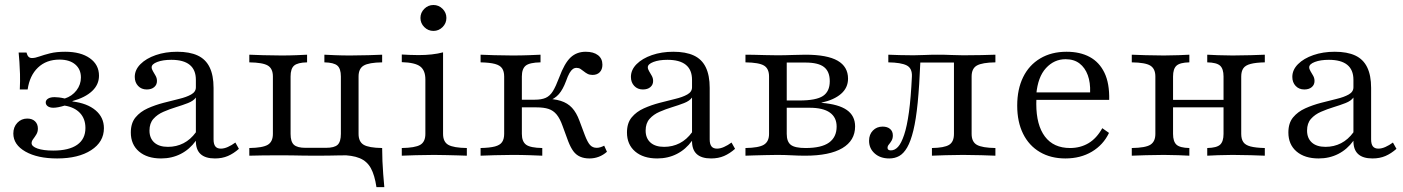

<svg xmlns="http://www.w3.org/2000/svg" viewBox="-20 -639 5760 788"><path d="M214.5 11.3Q133.9 11.3 84.3 -16.9Q34.7 -45.2 34.7 -91.1Q34.7 -117.7 51.2 -135.1Q67.7 -152.4 91.9 -152.4Q112.1 -152.4 123.8 -141.1Q135.5 -129.8 135.5 -111.3Q135.5 -97.6 129 -87.1Q122.6 -76.6 116.1 -68.1Q109.7 -59.7 109.7 -51.6Q109.7 -37.9 133.9 -29.4Q158.1 -21 198.4 -21Q262.9 -21 296.8 -44.8Q330.6 -68.5 330.6 -113.7Q330.6 -151.6 308.1 -175.4Q285.5 -199.2 245.2 -205.6Q232.3 -201.6 220.2 -199.2Q208.1 -196.8 199.2 -196.8Q184.7 -196.8 176.2 -202.8Q167.7 -208.9 167.7 -218.5Q167.7 -228.2 177.4 -234.3Q187.1 -240.3 204 -240.3Q212.1 -240.3 222.2 -239.1Q232.3 -237.9 246 -234.7Q275.8 -244.4 294 -268.1Q312.1 -291.9 312.1 -321Q312.1 -354.8 288.7 -374.6Q265.3 -394.4 224.2 -394.4Q170.2 -394.4 135.9 -361.7Q101.6 -329 93.5 -271.8H61.3Q62.9 -307.3 62.1 -335.1Q61.3 -362.9 59.7 -384.7Q58.1 -406.5 56.5 -423.4H88.7Q91.9 -411.3 97.2 -406Q102.4 -400.8 111.3 -400.8Q124.2 -400.8 141.9 -407.3Q159.7 -413.7 185.5 -420.2Q211.3 -426.6 247.6 -426.6Q311.3 -426.6 348.8 -400Q386.3 -373.4 386.3 -328.2Q386.3 -291.9 358.1 -265.3Q329.8 -238.7 277.4 -224.2V-222.6Q337.9 -215.3 372.2 -186.3Q406.5 -157.3 406.5 -112.9Q406.5 -56.5 354 -22.6Q301.6 11.3 214.5 11.3Z M641.1 11.3Q583.9 11.3 550.4 -17.3Q516.9 -46 516.9 -95.2Q516.9 -133.9 536.3 -157.3Q555.6 -180.6 586.3 -194.4Q616.9 -208.1 650.8 -216.9Q684.7 -225.8 714.9 -233.1Q745.2 -240.3 764.5 -251.2Q783.9 -262.1 783.9 -280.6V-311.3Q783.9 -352.4 758.5 -373Q733.1 -393.5 683.1 -393.5Q648.4 -393.5 625.4 -384.7Q602.4 -375.8 602.4 -362.9Q602.4 -355.6 607.7 -346.8Q612.9 -337.9 618.5 -328.2Q624.2 -318.5 624.2 -306.5Q624.2 -291.1 612.9 -281.5Q601.6 -271.8 582.3 -271.8Q560.5 -271.8 546.8 -286.3Q533.1 -300.8 533.1 -323.4Q533.1 -352.4 556.5 -375.8Q579.8 -399.2 619.4 -412.9Q658.9 -426.6 707.3 -426.6Q758.1 -426.6 791.1 -411.3Q824.2 -396 840.3 -362.9Q856.5 -329.8 856.5 -278.2V-66.9Q856.5 -47.6 863.7 -38.3Q871 -29 886.3 -29Q900 -29 915.3 -35.9Q930.6 -42.7 946 -54L960.5 -28.2Q938.7 -8.9 915.3 1.2Q891.9 11.3 862.1 11.3Q783.1 11.3 783.9 -61.3Q758.1 -25.8 721.8 -7.3Q685.5 11.3 641.1 11.3ZM669.4 -36.3Q704 -36.3 733.1 -51.2Q762.1 -66.1 783.9 -96V-238.7Q774.2 -225 751.6 -216.1Q729 -207.3 702.4 -199.2Q675.8 -191.1 650.8 -180.2Q625.8 -169.4 609.7 -151.2Q593.5 -133.1 593.5 -103.2Q593.5 -71.8 613.3 -54Q633.1 -36.3 669.4 -36.3Z M1525 129Q1517.7 79.8 1502 51.2Q1486.3 22.6 1456 10.1Q1425.8 -2.4 1375.8 -2.4L1434.7 -20.2L1529.8 -31.5H1548.4Q1548.4 -4 1549.6 22.6Q1550.8 49.2 1552.8 75.8Q1554.8 102.4 1557.3 129ZM1003.2 0V-31.5Q1058.1 -32.3 1079 -44.8Q1100 -57.3 1100 -89.5V-325Q1100 -357.3 1079.4 -369.8Q1058.9 -382.3 1003.2 -383.1V-414.5Q1021.8 -413.7 1059.7 -412.5Q1097.6 -411.3 1135.5 -411.3Q1167.7 -411.3 1196.8 -412.5Q1225.8 -413.7 1240.3 -414.5V-383.1Q1201.6 -382.3 1187.1 -369.8Q1172.6 -357.3 1172.6 -325V-89.5Q1172.6 -57.3 1186.3 -44.8Q1200 -32.3 1233.9 -32.3H1317.7Q1352.4 -32.3 1365.7 -44.8Q1379 -57.3 1379 -89.5V-325Q1379 -357.3 1364.5 -369.8Q1350 -382.3 1311.3 -383.1V-414.5Q1325.8 -413.7 1355.2 -412.5Q1384.7 -411.3 1416.9 -411.3Q1454 -411.3 1492.3 -412.5Q1530.6 -413.7 1548.4 -414.5V-383.1Q1493.5 -382.3 1472.6 -369.8Q1451.6 -357.3 1451.6 -325V-89.5Q1451.6 -57.3 1472.6 -44.8Q1493.5 -32.3 1548.4 -31.5V0Q1529 -0.8 1491.1 -1.2Q1453.2 -1.6 1415.3 -1.6Q1390.3 -1.6 1370.6 -1.2Q1350.8 -0.8 1329.4 -0.4Q1308.1 0 1277.4 0Q1247.6 0 1224.6 -0.4Q1201.6 -0.8 1180.6 -1.2Q1159.7 -1.6 1134.7 -1.6Q1098.4 -1.6 1060.1 -1.2Q1021.8 -0.8 1003.2 0Z M1629 0V-31.5Q1683.1 -32.3 1704.4 -44.4Q1725.8 -56.5 1725.8 -89.5V-312.9Q1725.8 -350 1704.8 -366.1Q1683.9 -382.3 1629 -383.9V-415.3Q1643.5 -414.5 1661.3 -413.7Q1679 -412.9 1697.6 -412.9Q1726.6 -412.9 1752 -415.7Q1777.4 -418.5 1798.4 -424.2V-89.5Q1798.4 -56.5 1820.2 -44.4Q1841.9 -32.3 1896 -31.5V0Q1883.1 -0.8 1860.9 -1.2Q1838.7 -1.6 1812.9 -2.4Q1787.1 -3.2 1761.3 -3.2Q1723.4 -3.2 1685.5 -2Q1647.6 -0.8 1629 0ZM1758.9 -512.1Q1737.1 -512.1 1721.4 -527.8Q1705.6 -543.5 1705.6 -565.3Q1705.6 -587.1 1721.4 -602.8Q1737.1 -618.5 1758.9 -618.5Q1780.6 -618.5 1796.4 -602.8Q1812.1 -587.1 1812.1 -565.3Q1812.1 -543.5 1796.4 -527.8Q1780.6 -512.1 1758.9 -512.1Z M2399.2 11.3Q2377.4 11.3 2360.9 4Q2344.4 -3.2 2333.1 -18.5Q2321.8 -33.9 2312.1 -58.9L2288.7 -122.6Q2278.2 -152.4 2264.5 -169Q2250.8 -185.5 2231.5 -191.9Q2212.1 -198.4 2180.6 -198.4H2111.3V-229.8H2175Q2202.4 -229.8 2219.8 -237.5Q2237.1 -245.2 2249.2 -264.9Q2261.3 -284.7 2275 -321Q2296.8 -379.8 2321.8 -403.2Q2346.8 -426.6 2383.9 -426.6Q2416.1 -426.6 2434.3 -412.5Q2452.4 -398.4 2452.4 -373.4Q2452.4 -354 2441.5 -342.7Q2430.6 -331.5 2412.1 -331.5Q2400 -331.5 2391.5 -335.9Q2383.1 -340.3 2376.2 -346Q2369.4 -351.6 2362.5 -356Q2355.6 -360.5 2346 -360.5Q2337.9 -360.5 2331 -355.6Q2324.2 -350.8 2317.3 -339.1Q2310.5 -327.4 2303.2 -306.5Q2290.3 -271.8 2273.8 -252.8Q2257.3 -233.9 2231.5 -225L2210.5 -233.9Q2253.2 -233.9 2281.5 -225Q2309.7 -216.1 2327.8 -196.4Q2346 -176.6 2358.1 -143.5L2379.8 -85.5Q2391.1 -55.6 2401.6 -44Q2412.1 -32.3 2429 -32.3Q2442.7 -32.3 2459.7 -41.1L2471 -16.1Q2455.6 -2.4 2437.5 4.4Q2419.4 11.3 2399.2 11.3ZM1952.4 0V-31.5Q1990.3 -32.3 2011.3 -37.9Q2032.3 -43.5 2040.7 -56Q2049.2 -68.5 2049.2 -89.5V-325Q2049.2 -346 2040.7 -358.5Q2032.3 -371 2011.3 -376.6Q1990.3 -382.3 1952.4 -383.1V-414.5Q1971 -413.7 2008.1 -412.5Q2045.2 -411.3 2083.1 -411.3Q2119.4 -411.3 2150.8 -412.5Q2182.3 -413.7 2198.4 -414.5V-383.1Q2153.2 -382.3 2137.5 -369.4Q2121.8 -356.5 2121.8 -325V-89.5Q2121.8 -58.1 2139.1 -45.2Q2156.5 -32.3 2205.6 -31.5V0Q2189.5 -0.8 2154.8 -2Q2120.2 -3.2 2083.9 -3.2Q2047.6 -3.2 2009.3 -2Q1971 -0.8 1952.4 0Z M2677.4 11.3Q2620.2 11.3 2586.7 -17.3Q2553.2 -46 2553.2 -95.2Q2553.2 -133.9 2572.6 -157.3Q2591.9 -180.6 2622.6 -194.4Q2653.2 -208.1 2687.1 -216.9Q2721 -225.8 2751.2 -233.1Q2781.5 -240.3 2800.8 -251.2Q2820.2 -262.1 2820.2 -280.6V-311.3Q2820.2 -352.4 2794.8 -373Q2769.4 -393.5 2719.4 -393.5Q2684.7 -393.5 2661.7 -384.7Q2638.7 -375.8 2638.7 -362.9Q2638.7 -355.6 2644 -346.8Q2649.2 -337.9 2654.8 -328.2Q2660.5 -318.5 2660.5 -306.5Q2660.5 -291.1 2649.2 -281.5Q2637.9 -271.8 2618.5 -271.8Q2596.8 -271.8 2583.1 -286.3Q2569.4 -300.8 2569.4 -323.4Q2569.4 -352.4 2592.7 -375.8Q2616.1 -399.2 2655.6 -412.9Q2695.2 -426.6 2743.5 -426.6Q2794.4 -426.6 2827.4 -411.3Q2860.5 -396 2876.6 -362.9Q2892.7 -329.8 2892.7 -278.2V-66.9Q2892.7 -47.6 2900 -38.3Q2907.3 -29 2922.6 -29Q2936.3 -29 2951.6 -35.9Q2966.9 -42.7 2982.3 -54L2996.8 -28.2Q2975 -8.9 2951.6 1.2Q2928.2 11.3 2898.4 11.3Q2819.4 11.3 2820.2 -61.3Q2794.4 -25.8 2758.1 -7.3Q2721.8 11.3 2677.4 11.3ZM2705.6 -36.3Q2740.3 -36.3 2769.4 -51.2Q2798.4 -66.1 2820.2 -96V-238.7Q2810.5 -225 2787.9 -216.1Q2765.3 -207.3 2738.7 -199.2Q2712.1 -191.1 2687.1 -180.2Q2662.1 -169.4 2646 -151.2Q2629.8 -133.1 2629.8 -103.2Q2629.8 -71.8 2649.6 -54Q2669.4 -36.3 2705.6 -36.3Z M3039.5 0V-31.5Q3094.4 -32.3 3115.3 -45.2Q3136.3 -58.1 3136.3 -89.5V-325Q3136.3 -357.3 3115.7 -369.8Q3095.2 -382.3 3039.5 -383.1V-414.5Q3051.6 -414.5 3073.4 -414.1Q3095.2 -413.7 3120.6 -412.9Q3146 -412.1 3170.2 -412.1Q3202.4 -412.1 3231 -413.3Q3259.7 -414.5 3285.5 -414.5Q3375 -414.5 3417.7 -389.9Q3460.5 -365.3 3460.5 -316.1Q3460.5 -279 3431.9 -254Q3403.2 -229 3351.6 -217.7V-216.9Q3421.8 -211.3 3455.6 -187.5Q3489.5 -163.7 3489.5 -120.2Q3489.5 -62.1 3437.1 -31Q3384.7 0 3284.7 0Q3257.3 0 3229 -1.6Q3200.8 -3.2 3169.4 -3.2Q3146 -3.2 3121 -2.4Q3096 -1.6 3074.2 -1.2Q3052.4 -0.8 3039.5 0ZM3286.3 -31.5Q3351.6 -31.5 3382.7 -54Q3413.7 -76.6 3413.7 -119.4Q3413.7 -157.3 3385.9 -177Q3358.1 -196.8 3302.4 -196.8H3181.5V-226.6H3260.5Q3329.8 -226.6 3357.7 -245.2Q3385.5 -263.7 3385.5 -305.6Q3385.5 -345.2 3362.1 -363.7Q3338.7 -382.3 3285.5 -382.3H3203.2L3208.9 -387.1V-89.5Q3208.9 -57.3 3225.8 -44.4Q3242.7 -31.5 3286.3 -31.5Z M3629.8 11.3Q3592.7 11.3 3569.8 -9.3Q3546.8 -29.8 3546.8 -61.3Q3546.8 -87.1 3562.5 -103.2Q3578.2 -119.4 3602.4 -119.4Q3621.8 -119.4 3633.1 -109.7Q3644.4 -100 3644.4 -83.1Q3644.4 -70.2 3638.7 -60.9Q3633.1 -51.6 3627.8 -45.6Q3622.6 -39.5 3622.6 -32.3Q3622.6 -21.8 3636.3 -21.8Q3652.4 -21.8 3665.7 -36.3Q3679 -50.8 3690.7 -85.5Q3702.4 -120.2 3710.5 -179Q3718.5 -237.9 3722.6 -325Q3724.2 -358.9 3701.2 -370.6Q3678.2 -382.3 3625.8 -383.1V-414.5Q3643.5 -413.7 3672.2 -412.9Q3700.8 -412.1 3729 -412.1Q3750 -412.1 3774.6 -413.3Q3799.2 -414.5 3829 -414.5Q3859.7 -414.5 3884.3 -413.3Q3908.9 -412.1 3933.1 -412.1Q3970.2 -412.1 4008.1 -412.9Q4046 -413.7 4065.3 -414.5V-383.1Q4011.3 -382.3 3989.5 -370.2Q3967.7 -358.1 3967.7 -325V-89.5Q3967.7 -56.5 3989.5 -44.4Q4011.3 -32.3 4065.3 -31.5V0Q4046 -0.8 4007.7 -2Q3969.4 -3.2 3932.3 -3.2Q3896.8 -3.2 3860.1 -2Q3823.4 -0.8 3804.8 0V-31.5Q3854.8 -32.3 3875 -44.4Q3895.2 -56.5 3895.2 -89.5V-385.5L3898.4 -382.3H3752.4L3757.3 -385.5Q3753.2 -287.1 3746.4 -217.7Q3739.5 -148.4 3728.6 -103.6Q3717.7 -58.9 3703.2 -33.9Q3688.7 -8.9 3670.6 1.2Q3652.4 11.3 3629.8 11.3Z M4352.4 11.3Q4292.7 11.3 4248 -14.9Q4203.2 -41.1 4179 -89.9Q4154.8 -138.7 4154.8 -205.6Q4154.8 -272.6 4179 -322.2Q4203.2 -371.8 4249.2 -399.2Q4295.2 -426.6 4357.3 -426.6Q4412.9 -426.6 4452.4 -405.2Q4491.9 -383.9 4512.9 -340.3Q4533.9 -296.8 4532.3 -229H4201.6L4200.8 -259.7H4454Q4455.6 -300 4444.4 -330.6Q4433.1 -361.3 4410.5 -378.6Q4387.9 -396 4353.2 -396Q4306.5 -396 4273 -359.7Q4239.5 -323.4 4233.1 -252.4L4234.7 -250Q4233.9 -241.9 4233.5 -232.3Q4233.1 -222.6 4233.1 -212.1Q4233.1 -125.8 4268.5 -78.6Q4304 -31.5 4371.8 -31.5Q4413.7 -31.5 4447.2 -51.2Q4480.6 -71 4504 -112.9L4531.5 -93.5Q4508.1 -44.4 4461.3 -16.5Q4414.5 11.3 4352.4 11.3Z M4934.7 0V-31.5Q4973.4 -32.3 4987.5 -45.2Q5001.6 -58.1 5001.6 -89.5V-325Q5001.6 -356.5 4987.5 -369.4Q4973.4 -382.3 4934.7 -383.1V-414.5Q4949.2 -413.7 4978.6 -412.5Q5008.1 -411.3 5038.7 -411.3Q5075 -411.3 5113.7 -412.5Q5152.4 -413.7 5171 -414.5V-383.1Q5133.9 -382.3 5112.5 -376.6Q5091.1 -371 5082.7 -358.5Q5074.2 -346 5074.2 -325V-89.5Q5074.2 -68.5 5082.7 -56Q5091.1 -43.5 5112.5 -37.9Q5133.9 -32.3 5171 -31.5V0Q5152.4 -0.8 5113.7 -2Q5075 -3.2 5038.7 -3.2Q5008.1 -3.2 4978.6 -2Q4949.2 -0.8 4934.7 0ZM4625 0V-31.5Q4681.5 -32.3 4701.6 -45.2Q4721.8 -58.1 4721.8 -89.5V-325Q4721.8 -356.5 4701.6 -369.4Q4681.5 -382.3 4625 -383.1V-414.5Q4643.5 -413.7 4682.3 -412.5Q4721 -411.3 4756.5 -411.3Q4787.1 -411.3 4816.9 -412.5Q4846.8 -413.7 4861.3 -414.5V-383.1Q4822.6 -382.3 4808.5 -369.4Q4794.4 -356.5 4794.4 -325V-89.5Q4794.4 -58.1 4808.5 -45.2Q4822.6 -32.3 4861.3 -31.5V0Q4846.8 -0.8 4816.9 -2Q4787.1 -3.2 4756.5 -3.2Q4721 -3.2 4682.3 -2Q4643.5 -0.8 4625 0ZM4768.5 -198.4V-229H5027.4V-198.4Z M5391.9 11.3Q5334.7 11.3 5301.2 -17.3Q5267.7 -46 5267.7 -95.2Q5267.7 -133.9 5287.1 -157.3Q5306.5 -180.6 5337.1 -194.4Q5367.7 -208.1 5401.6 -216.9Q5435.5 -225.8 5465.7 -233.1Q5496 -240.3 5515.3 -251.2Q5534.7 -262.1 5534.7 -280.6V-311.3Q5534.7 -352.4 5509.3 -373Q5483.9 -393.5 5433.9 -393.5Q5399.2 -393.5 5376.2 -384.7Q5353.2 -375.8 5353.2 -362.9Q5353.2 -355.6 5358.5 -346.8Q5363.7 -337.9 5369.4 -328.2Q5375 -318.5 5375 -306.5Q5375 -291.1 5363.7 -281.5Q5352.4 -271.8 5333.1 -271.8Q5311.3 -271.8 5297.6 -286.3Q5283.9 -300.8 5283.9 -323.4Q5283.9 -352.4 5307.3 -375.8Q5330.6 -399.2 5370.2 -412.9Q5409.7 -426.6 5458.1 -426.6Q5508.9 -426.6 5541.9 -411.3Q5575 -396 5591.1 -362.9Q5607.3 -329.8 5607.3 -278.2V-66.9Q5607.3 -47.6 5614.5 -38.3Q5621.8 -29 5637.1 -29Q5650.8 -29 5666.1 -35.9Q5681.5 -42.7 5696.8 -54L5711.3 -28.2Q5689.5 -8.9 5666.1 1.2Q5642.7 11.3 5612.9 11.3Q5533.9 11.3 5534.7 -61.3Q5508.9 -25.8 5472.6 -7.3Q5436.3 11.3 5391.9 11.3ZM5420.2 -36.3Q5454.8 -36.3 5483.9 -51.2Q5512.9 -66.1 5534.7 -96V-238.7Q5525 -225 5502.4 -216.1Q5479.8 -207.3 5453.2 -199.2Q5426.6 -191.1 5401.6 -180.2Q5376.6 -169.4 5360.5 -151.2Q5344.4 -133.1 5344.4 -103.2Q5344.4 -71.8 5364.1 -54Q5383.9 -36.3 5420.2 -36.3Z"/></svg>

Font: Playfair 12pt Light
Style: Regular
Weight: 300
Designer: Claus Eggers Sørensen
Foundry: Claus Eggers Sørensen
Version: Version 2.000;gftools[0.9.28]